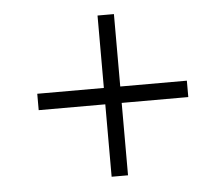

<svg xmlns="http://www.w3.org/2000/svg" viewBox="-41 -633 619 560"><g transform="rotate(-5 268.5 -353.0)"><path d="M312 -377H507V-329H312V-117H264V-329H69V-377H264V-589H312Z"/></g></svg>

Font: Noto Sans Display Light
Style: Italic
Weight: 300
Italic angle: -12°
Designer: Monotype Design Team
Foundry: Monotype Imaging Inc.
Version: Version 2.003